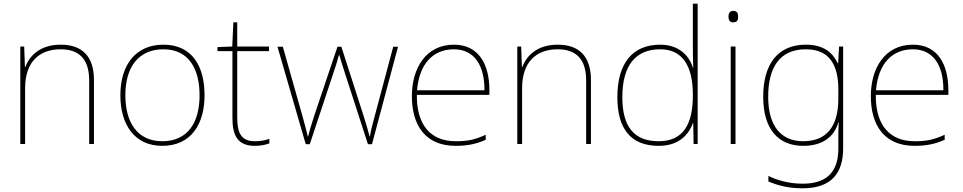

<svg xmlns="http://www.w3.org/2000/svg" viewBox="-20 -780 5218 1040"><path d="M309 -538C197 -538 140 -478 117 -417H115L111 -528H90V0H116V-302C116 -446 194 -513 309 -513C406 -513 463 -462 463 -345V0H489V-346C489 -477 423 -538 309 -538Z M1088 -264C1088 -417 1024 -538 865 -538C718 -538 632 -432 632 -264C632 -107 707 10 859 10C1016 10 1088 -109 1088 -264ZM659 -264C659 -420 733 -513 865 -513C1006 -513 1061 -402 1061 -264C1061 -119 999 -15 859 -15C724 -15 659 -117 659 -264Z M1360 -15C1286 -15 1265 -61 1265 -143V-503H1437V-528H1265V-659H1244L1238 -528L1158 -525V-503H1239V-140C1239 -47 1267 10 1360 10C1395 10 1417 4 1439 -3V-28C1417 -20 1393 -15 1360 -15Z M1847 -388 1973 1H1995L2136 -527H2110L2011 -156C1996 -99 1988 -72 1984 -41H1982C1974 -72 1964 -106 1948 -157L1829 -527H1808L1683 -156C1663 -95 1657 -72 1649 -41H1647C1640 -72 1634 -95 1617 -156L1512 -527H1483L1636 1H1658L1787 -388C1798 -420 1806 -446 1816 -482H1818C1828 -446 1836 -423 1847 -388Z M2439 -538C2285 -538 2211 -408 2211 -259C2211 -104 2282 10 2448 10C2512 10 2560 0 2611 -23V-50C2549 -22 2512 -15 2448 -15C2311 -15 2236 -105 2238 -266H2631V-291C2631 -430 2574 -538 2439 -538ZM2439 -513C2551 -513 2605 -423 2604 -291H2239C2251 -436 2327 -513 2439 -513Z M3001 -538C2889 -538 2832 -478 2809 -417H2807L2803 -528H2782V0H2808V-302C2808 -446 2886 -513 3001 -513C3098 -513 3155 -462 3155 -345V0H3181V-346C3181 -477 3115 -538 3001 -538Z M3548 10C3653 10 3709 -46 3733 -113H3735L3737 0H3759V-760H3733V-543C3733 -501 3733 -459 3735 -414H3733C3711 -484 3652 -538 3556 -538C3406 -538 3324 -437 3324 -254C3324 -83 3396 10 3548 10ZM3548 -15C3414 -15 3351 -94 3351 -254C3351 -427 3424 -513 3556 -513C3675 -513 3733 -426 3733 -266V-263C3733 -107 3681 -15 3548 -15Z M3951 -721C3931 -721 3926 -706 3926 -690C3926 -673 3931 -659 3951 -659C3975 -659 3978 -673 3978 -690C3978 -706 3975 -721 3951 -721ZM3964 -528H3938V0H3964Z M4345 -538C4191 -538 4114 -430 4114 -256C4114 -81 4195 10 4331 10C4430 10 4497 -34 4521 -117H4523C4521 -78 4521 -56 4521 -17V25C4521 140 4469 215 4328 215C4253 215 4190 196 4142 173V203C4190 223 4247 240 4328 240C4488 240 4547 152 4547 25V-528H4525L4520 -437H4518C4490 -495 4442 -538 4345 -538ZM4345 -513C4480 -513 4521 -419 4521 -294V-246C4521 -136 4487 -15 4331 -15C4209 -15 4141 -99 4141 -256C4141 -417 4205 -513 4345 -513Z M4925 -538C4771 -538 4697 -408 4697 -259C4697 -104 4768 10 4934 10C4998 10 5046 0 5097 -23V-50C5035 -22 4998 -15 4934 -15C4797 -15 4722 -105 4724 -266H5117V-291C5117 -430 5060 -538 4925 -538ZM4925 -513C5037 -513 5091 -423 5090 -291H4725C4737 -436 4813 -513 4925 -513Z"/></svg>

Font: Noto Sans Gurmukhi UI Thin
Style: Regular
Weight: 100
Designer: Jelle Bosma - Monotype Design Team
Foundry: Monotype Imaging Inc.
Version: Version 2.004